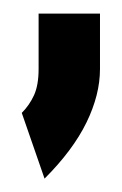

<svg xmlns="http://www.w3.org/2000/svg" viewBox="-20 -731 181 284"><path d="M12.2 -564Q23.4 -575.2 30.3 -590.1Q37.1 -605 37.1 -628.9V-710.9H127.9V-628.9Q127.9 -590.8 107.9 -549.8Q87.9 -508.8 45.9 -466.8Z"/></svg>

Font: Fundamental  Brigade Condensed
Style: Regular
Weight: 400
Width: 3
Designer: Peter Wiegel, original typeface by Carl Albert Fahrenwaldt 1901
Foundry: Peter Wiegel
Version: Version 0.000 2012 initial release